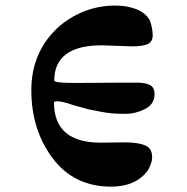

<svg xmlns="http://www.w3.org/2000/svg" viewBox="-20 -660 686 703"><path d="M348.6 -137.7 433.6 -138.7Q511.7 -138.7 529.3 -114.3Q537.1 -102.5 537.1 -83.5Q537.1 -64.5 521.5 -36.1Q477.5 23.4 386.7 23.4Q251 23.4 172.9 -80.6Q94.7 -184.6 94.7 -329.6Q94.7 -474.6 200.2 -566.4Q290 -639.6 402.3 -639.6Q446.3 -639.6 480 -626Q513.7 -612.3 528.3 -585.9Q539.1 -556.6 539.1 -531.2Q539.1 -505.9 519.5 -498Q500 -490.2 464.8 -490.2L353.5 -494.1Q178.7 -494.1 178.7 -365.2Q178.7 -356.4 250 -356.4H277.3L429.7 -357.4H480.5Q512.7 -357.4 529.3 -348.6Q545.9 -339.8 545.9 -315.4Q545.9 -278.3 510.7 -260.7Q475.6 -243.2 441.9 -243.2Q408.2 -243.2 387.7 -245.1Q367.2 -247.1 341.3 -252.4Q315.4 -257.8 303.7 -259.8Q241.2 -276.4 227.5 -282.2Q203.1 -289.1 190.4 -289.1Q177.7 -289.1 177.7 -285.2Q177.7 -137.7 348.6 -137.7Z"/></svg>

Font: Menaion Unicode
Style: Regular
Weight: 400
Designer: Aleksandr Andreev
Foundry: Ponomar Technologies, Inc.
Version: 2.0